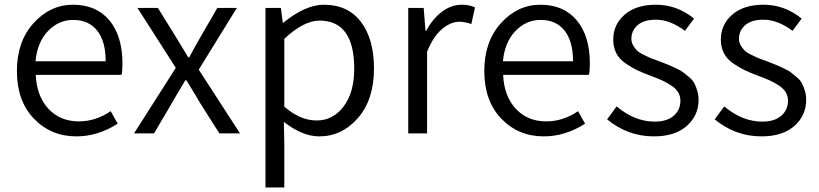

<svg xmlns="http://www.w3.org/2000/svg" viewBox="-20 -574 3525 826"><path d="M308.6 12.7Q199.2 12.7 126 -63.5Q52.7 -139.6 52.7 -268.6Q52.7 -395.5 124.5 -474.6Q196.3 -553.7 293.9 -553.7Q394.5 -553.7 450.7 -486.3Q506.8 -418.9 506.8 -300.8Q506.8 -268.6 502.9 -252H133.8Q137.7 -161.1 188 -106.4Q238.3 -51.8 319.3 -51.8Q391.6 -51.8 456.1 -95.7L486.3 -42Q401.4 12.7 308.6 12.7ZM132.8 -310.5H434.6Q434.6 -396.5 397.9 -442.4Q361.3 -488.3 294.9 -488.3Q232.4 -488.3 186.5 -440.4Q140.6 -392.6 132.8 -310.5Z M556.6 0 736.3 -282.2 571.3 -540H659.2L735.4 -417Q738.3 -411.1 790 -327.1H793.9Q801.8 -341.8 818.4 -372.1Q835 -402.3 843.8 -417L915 -540H999L835 -274.4L1012.7 0H923.8L840.8 -130.9Q834 -143.6 782.2 -228.5H777.3Q738.3 -164.1 719.7 -130.9L642.6 0Z M1122.1 232.4V-540H1188.5L1196.3 -476.6H1199.2Q1294.9 -553.7 1373 -553.7Q1476.6 -553.7 1532.7 -480Q1588.9 -406.2 1588.9 -279.3Q1588.9 -145.5 1520 -66.4Q1451.2 12.7 1353.5 12.7Q1280.3 12.7 1201.2 -49.8L1203.1 44.9V232.4ZM1341.8 -55.7Q1413.1 -55.7 1458.5 -116.2Q1503.9 -176.8 1503.9 -278.3Q1503.9 -485.4 1354.5 -485.4Q1287.1 -485.4 1203.1 -407.2V-115.2Q1271.5 -55.7 1341.8 -55.7Z M1736.3 0V-540H1802.7L1810.5 -441.4H1813.5Q1841.8 -494.1 1881.8 -523.9Q1921.9 -553.7 1966.8 -553.7Q2000 -553.7 2023.4 -542L2007.8 -470.7Q1978.5 -480.5 1957 -480.5Q1918.9 -480.5 1881.3 -448.7Q1843.8 -417 1817.4 -351.6V0Z M2319.3 12.7Q2210 12.7 2136.7 -63.5Q2063.5 -139.6 2063.5 -268.6Q2063.5 -395.5 2135.3 -474.6Q2207 -553.7 2304.7 -553.7Q2405.3 -553.7 2461.4 -486.3Q2517.6 -418.9 2517.6 -300.8Q2517.6 -268.6 2513.7 -252H2144.5Q2148.4 -161.1 2198.7 -106.4Q2249 -51.8 2330.1 -51.8Q2402.3 -51.8 2466.8 -95.7L2497.1 -42Q2412.1 12.7 2319.3 12.7ZM2143.6 -310.5H2445.3Q2445.3 -396.5 2408.7 -442.4Q2372.1 -488.3 2305.7 -488.3Q2243.2 -488.3 2197.3 -440.4Q2151.4 -392.6 2143.6 -310.5Z M2793 12.7Q2680.7 12.7 2591.8 -60.5L2632.8 -116.2Q2710.9 -50.8 2795.9 -50.8Q2849.6 -50.8 2878.4 -76.2Q2907.2 -101.6 2907.2 -140.6Q2907.2 -161.1 2897 -177.7Q2886.7 -194.3 2865.7 -207.5Q2844.7 -220.7 2827.6 -228.5Q2810.5 -236.3 2781.2 -247.1Q2745.1 -260.7 2722.2 -271.5Q2699.2 -282.2 2671.9 -300.8Q2644.5 -319.3 2631.3 -345.2Q2618.2 -371.1 2618.2 -403.3Q2618.2 -468.8 2667.5 -511.2Q2716.8 -553.7 2801.8 -553.7Q2892.6 -553.7 2965.8 -494.1L2926.8 -441.4Q2862.3 -489.3 2801.8 -489.3Q2750 -489.3 2723.1 -465.8Q2696.3 -442.4 2696.3 -407.2Q2696.3 -391.6 2704.1 -378.4Q2711.9 -365.2 2720.7 -356.4Q2729.5 -347.7 2749.5 -337.9Q2769.5 -328.1 2781.2 -323.2Q2793 -318.4 2818.4 -309.6Q2845.7 -298.8 2853.5 -295.9Q2861.3 -293 2885.3 -281.7Q2909.2 -270.5 2918 -263.7Q2926.8 -256.8 2943.4 -243.2Q2960 -229.5 2966.8 -216.3Q2973.6 -203.1 2979.5 -184.6Q2985.4 -166 2985.4 -144.5Q2985.4 -77.1 2934.6 -32.2Q2883.8 12.7 2793 12.7Z M3255.9 12.7Q3143.6 12.7 3054.7 -60.5L3095.7 -116.2Q3173.8 -50.8 3258.8 -50.8Q3312.5 -50.8 3341.3 -76.2Q3370.1 -101.6 3370.1 -140.6Q3370.1 -161.1 3359.9 -177.7Q3349.6 -194.3 3328.6 -207.5Q3307.6 -220.7 3290.5 -228.5Q3273.4 -236.3 3244.1 -247.1Q3208 -260.7 3185.1 -271.5Q3162.1 -282.2 3134.8 -300.8Q3107.4 -319.3 3094.2 -345.2Q3081.1 -371.1 3081.1 -403.3Q3081.1 -468.8 3130.4 -511.2Q3179.7 -553.7 3264.6 -553.7Q3355.5 -553.7 3428.7 -494.1L3389.6 -441.4Q3325.2 -489.3 3264.6 -489.3Q3212.9 -489.3 3186 -465.8Q3159.2 -442.4 3159.2 -407.2Q3159.2 -391.6 3167 -378.4Q3174.8 -365.2 3183.6 -356.4Q3192.4 -347.7 3212.4 -337.9Q3232.4 -328.1 3244.1 -323.2Q3255.9 -318.4 3281.2 -309.6Q3308.6 -298.8 3316.4 -295.9Q3324.2 -293 3348.1 -281.7Q3372.1 -270.5 3380.9 -263.7Q3389.6 -256.8 3406.2 -243.2Q3422.9 -229.5 3429.7 -216.3Q3436.5 -203.1 3442.4 -184.6Q3448.2 -166 3448.2 -144.5Q3448.2 -77.1 3397.5 -32.2Q3346.7 12.7 3255.9 12.7Z"/></svg>

Font: Gen Shin Gothic Normal
Style: Regular
Weight: 300
Designer: [Source Han Sans]
Ryoko NISHIZUKA  (kana & ideographs); Paul D. Hunt (Latin, Greek & Cyrillic); Wenlong ZHANG  (bopomofo
Version: Version 1.002.20150607